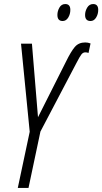

<svg xmlns="http://www.w3.org/2000/svg" viewBox="-20 -930 506 950"><path d="M68 0 127 -278 84 -714H138L168 -350L307 -626Q331 -675 350 -697.5Q369 -720 402 -720Q415 -720 428 -715L418 -668Q411 -671 402 -671Q391 -671 383 -661Q375 -651 357 -616L180 -279L121 0ZM428 -826Q401 -826 401 -856Q401 -875 411.5 -892.5Q422 -910 441 -910Q466 -910 466 -881Q466 -860 455.5 -843Q445 -826 428 -826ZM290 -826Q264 -826 264 -856Q264 -875 274 -892.5Q284 -910 303 -910Q328 -910 328 -881Q328 -860 317.5 -843Q307 -826 290 -826Z"/></svg>

Font: Noto Sans ExtraCondensed Light
Style: Italic
Weight: 300
Width: 2
Italic angle: -12°
Designer: Monotype Design Team
Foundry: Monotype Imaging Inc.
Version: Version 2.013; ttfautohint (v1.8.4.7-5d5b)